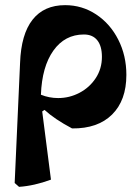

<svg xmlns="http://www.w3.org/2000/svg" viewBox="-20 -489 538 746"><path d="M260 10Q192 -26 153 -62L144 -56L178 209Q113 233 54 237L37 222L58 -245Q62 -356 106.5 -412.5Q151 -469 233 -469Q299 -469 353.5 -433Q408 -397 439.5 -335Q471 -273 471 -198Q471 -99 415.5 -44Q360 11 260 10ZM206 -108Q250 -108 289 -128.5Q328 -149 352 -185.5Q376 -222 376 -268Q376 -310 358 -332.5Q340 -355 306 -355Q232 -355 187.5 -292.5Q143 -230 139 -121Q171 -108 206 -108Z"/></svg>

Font: Alegreya
Style: Bold
Weight: 700
Designer: Juan Pablo del Peral
Foundry: Huerta Tipografica
Version: Version 2.008; ttfautohint (v1.8)